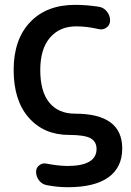

<svg xmlns="http://www.w3.org/2000/svg" viewBox="-20 -576 549 803"><path d="M293.9 -555.7Q341.8 -555.7 392.6 -547.9Q413.1 -544.9 426.8 -528.3Q440.4 -511.7 440.4 -490.2Q440.4 -471.7 425.8 -460.9Q415 -453.1 403.3 -453.1Q398.4 -453.1 393.6 -454.1Q343.8 -465.8 298.8 -465.8Q229.5 -465.8 189 -418.5Q148.4 -371.1 148.4 -283.2Q148.4 -192.4 186.5 -146.5Q224.6 -100.6 293.9 -100.6Q491.2 -100.6 491.2 44.9Q491.2 124 433.6 165.5Q376 207 263.7 207Q219.7 207 174.8 198.2Q155.3 194.3 143.1 178.2Q130.9 162.1 130.9 142.6Q130.9 125 144.5 115.2Q154.3 107.4 166 107.4Q170.9 107.4 174.8 108.4Q219.7 117.2 260.7 118.2Q383.8 118.2 383.8 46.9Q383.8 16.6 358.9 2.4Q334 -11.7 268.6 -11.7Q164.1 -11.7 100.6 -83.5Q37.1 -155.3 37.1 -283.2Q37.1 -411.1 106 -483.4Q174.8 -555.7 293.9 -555.7Z"/></svg>

Font: Gen Jyuu Gothic P Medium
Style: Regular
Weight: 500
Designer: [Source Han Sans]
Ryoko NISHIZUKA  (kana & ideographs); Paul D. Hunt (Latin, Greek & Cyrillic); Wenlong ZHANG  (bopomofo
Version: Version 1.002.20150607